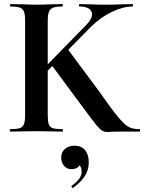

<svg xmlns="http://www.w3.org/2000/svg" viewBox="-20 -645 707 941"><path d="M32 -613Q29 -613 29 -619Q29 -625 32 -625L85 -624Q131 -622 158 -622Q188 -622 234 -624L285 -625Q288 -625 288 -619Q288 -613 285 -613Q254 -613 239.5 -607Q225 -601 219.5 -586.5Q214 -572 214 -542V-81Q214 -50 219 -36Q224 -22 238.5 -17Q253 -12 285 -12Q289 -12 289 -6Q289 0 285 0Q252 0 233 -1L158 -2L84 -1Q64 0 30 0Q28 0 28 -6Q28 -12 30 -12Q62 -12 77 -17Q92 -22 97.5 -36.5Q103 -51 103 -81V-544Q103 -574 97.5 -588Q92 -602 77.5 -607.5Q63 -613 32 -613ZM230 -330 310 -407 463 -201Q528 -108 560.5 -69.5Q593 -31 613 -21.5Q633 -12 664 -12Q667 -12 667 -6Q667 0 664 0H552Q536 0 525 1Q514 2 507 2Q491 2 479.5 -5.5Q468 -13 451.5 -33Q435 -53 393 -110Q388 -117 381.5 -125.5Q375 -134 367 -145ZM431 -575Q431 -593 415 -603Q399 -613 370 -613Q367 -613 367 -619Q367 -625 370 -625L417 -624Q461 -622 499 -622Q540 -622 584 -624L629 -625Q632 -625 632 -619Q632 -613 629 -613Q583 -613 528 -586.5Q473 -560 428 -516L171 -255L144 -258L402 -522Q431 -551 431 -575ZM337 276Q333 276 331 271.5Q329 267 332 265Q354 249 367 232.5Q380 216 380 198Q380 176 371.5 167Q363 158 348 156L375 137Q377 184 329 184Q308 184 294 168Q280 152 280 127Q280 100 299 84.5Q318 69 345 69Q379 69 397 91Q415 113 415 150Q415 189 395 219Q375 249 339 275Z"/></svg>

Font: Cormorant SC
Style: Bold
Weight: 700
Designer: Christian Thalmann (Catharsis Fonts)
Foundry: Catharsis Fonts
Version: Version 4.000